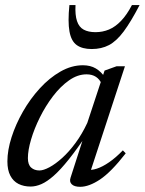

<svg xmlns="http://www.w3.org/2000/svg" viewBox="-20 -710 558 740"><path d="M252 -25.5 307 -196H317.5Q277 -135.5 245.2 -95.8Q213.5 -56 187.5 -33Q161.5 -10 139.8 -0.5Q118 9 98 9Q71.5 9 51.2 -1.2Q31 -11.5 19.8 -33Q8.5 -54.5 8.5 -88Q8.5 -131 24.5 -181Q40.5 -231 68.5 -280Q96.5 -329 133.5 -369.5Q170.5 -410 213 -434.2Q255.5 -458.5 299.5 -458.5Q328.5 -458.5 349.2 -446.2Q370 -434 386.5 -409.5L371.5 -387Q364.5 -404 349.8 -413.8Q335 -423.5 313.5 -423.5Q279 -423.5 246 -400.2Q213 -377 184.2 -339.2Q155.5 -301.5 133.8 -257.8Q112 -214 99.8 -172.5Q87.5 -131 87.5 -100.5Q87.5 -75.5 100 -64.2Q112.5 -53 132 -53Q147.5 -53 170.8 -65.5Q194 -78 220 -101.5Q246 -125 271.2 -159.2Q296.5 -193.5 316.5 -236.5L383 -438L429 -454.5H461.5L325 -38L316 -56Q331.5 -53 353.2 -60Q375 -67 400.8 -84.8Q426.5 -102.5 453.5 -130.5L464.5 -119Q408 -46.5 365.5 -18.2Q323 10 289 10Q266.5 10 256.5 0.2Q246.5 -9.5 252 -25.5ZM348 -586Q375.5 -586 400 -596.2Q424.5 -606.5 446.8 -629.8Q469 -653 488.5 -690.5H518Q484.5 -626 456.8 -588.8Q429 -551.5 400 -536.2Q371 -521 333.5 -521Q297 -521 275.8 -536.2Q254.5 -551.5 247.8 -588.5Q241 -625.5 247.5 -690.5H271Q269 -652 276.8 -628.8Q284.5 -605.5 302.5 -595.8Q320.5 -586 348 -586Z"/></svg>

Font: Newsreader 36pt
Style: Italic
Weight: 400
Italic angle: -17°
Designer: Hugues Gentile
Foundry: Production Type
Version: Version 1.003